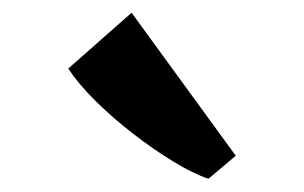

<svg xmlns="http://www.w3.org/2000/svg" viewBox="-20 -876 465 294"><path d="M298.5 -602.5Q275 -610.5 244.8 -629Q214.5 -647.5 183.5 -671.5Q152.5 -695.5 126.2 -721.5Q100 -747.5 84.5 -771L181.5 -856.5L341 -637.5L299.5 -602.5Z"/></svg>

Font: Merriweather 72pt Black
Style: Regular
Weight: 900
Version: Version 2.100